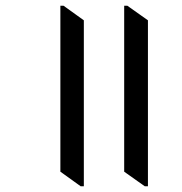

<svg xmlns="http://www.w3.org/2000/svg" viewBox="-20 -644 637 671"><path d="M262 7H273V-573L202 -624H191V-44ZM486 7H497V-573L425 -624H414V-44Z"/></svg>

Font: Noto Serif Devanagari Medium
Style: Regular
Weight: 500
Designer: Universal Thirst, Indian Type Foundry and the Monotype Design Team
Foundry: Monotype Imaging Inc.
Version: Version 2.004